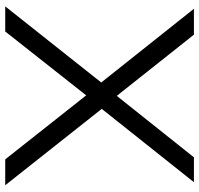

<svg xmlns="http://www.w3.org/2000/svg" viewBox="-34 -746 780 753"><g transform="rotate(90 356.5 -370.0)"><path d="M5.5 0 304 -376.5 15 -740H116.5L356.5 -437.5L597.5 -740H695L407.5 -378.5L707 0H605.5L354.5 -317.5L104 0Z"/></g></svg>

Font: Encode Sans Exp
Style: Regular
Weight: 400
Width: 7
Designer: Multiple Designers
Foundry: Impallari Type
Version: Version 3.002; ttfautohint (v1.8.3) -l 8 -r 50 -G 200 -x 14 